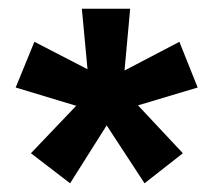

<svg xmlns="http://www.w3.org/2000/svg" viewBox="-20 -861 490 441"><path d="M181 -702 168 -841H279L266 -699L392 -765L434 -660L297 -619L400 -509L312 -440L225 -573L141 -440L51 -509L155 -618L16 -660L59 -765Z"/></svg>

Font: Ranchers
Style: Regular
Weight: 400
Designer: Pablo Impallari, Brenda Gallo
Foundry: Pablo Impallari, Brenda Gallo
Version: Version 1.000; ttfautohint (v0.8) -G 200 -r 50